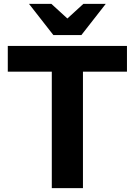

<svg xmlns="http://www.w3.org/2000/svg" viewBox="-20 -966 692 986"><path d="M398 -786H254L129 -946H244L326 -871L408 -946H523ZM632 -598H406V0H246V-598H20V-730H632Z"/></svg>

Font: Freely
Style: Bold
Weight: 700
Designer: Kris Sowersby
Foundry: Klim Type Foundry
Version: Version 1.006;hotconv 1.0.113;makeotfexe 2.5.65598;200799169